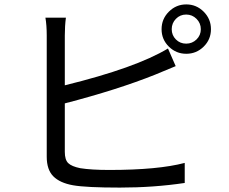

<svg xmlns="http://www.w3.org/2000/svg" viewBox="-20 -830 1040 871"><path d="M824.5 -764Q797 -764 778 -744.5Q759 -725 759 -697.5Q759 -670 778 -651Q797 -632 824.5 -632Q852 -632 871.5 -651Q891 -670 891 -697.5Q891 -725 871.5 -744.5Q852 -764 824.5 -764ZM825 -586Q779 -586 746 -618.5Q713 -651 713 -697.5Q713 -744 746 -777Q779 -810 825 -810Q871 -810 904 -777Q937 -744 937 -697.5Q937 -651 904 -618.5Q871 -586 825 -586ZM274 -443Q596 -522 742 -610L777 -530Q704 -499 683 -491Q513 -423 274 -361V-141Q274 -105 289.5 -90Q305 -75 344 -67Q394 -59 476 -59Q697 -59 818 -91V0Q677 21 524 21Q371 21 311.5 10.5Q252 0 222 -30Q192 -60 192 -119V-669Q192 -716 186 -750H279Q274 -712 274 -669Z"/></svg>

Font: Swei Fan Sans CJK TC
Style: Regular
Weight: 400
Version: Version 2.130